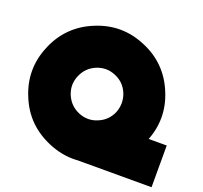

<svg xmlns="http://www.w3.org/2000/svg" viewBox="-130 -910 1121 1060"><g transform="rotate(20 431.0 -380.0)"><path d="M670.9 -111.3Q619.1 -60.5 546.9 -30.3Q474.6 0 402.3 0Q330.1 0 257.8 -30.3Q185.5 -60.5 133.8 -111.3Q82 -163.1 52.7 -235.4Q22.5 -307.6 22.5 -379.9Q22.5 -453.1 52.7 -524.4Q82 -596.7 133.8 -648.4Q185.5 -700.2 257.8 -729.5Q330.1 -759.8 402.3 -759.8Q474.6 -759.8 546.9 -729.5Q619.1 -700.2 670.9 -648.4Q722.7 -596.7 752 -524.4Q782.2 -453.1 782.2 -379.9Q782.2 -307.6 752 -235.4Q722.7 -163.1 670.9 -111.3ZM548.8 -380.9Q548.8 -409.2 538.1 -436.5Q526.4 -464.8 506.8 -484.4Q487.3 -503.9 459 -515.6Q431.6 -527.3 403.3 -527.3Q376 -527.3 347.7 -515.6Q320.3 -503.9 300.8 -484.4Q281.2 -464.8 269.5 -436.5Q257.8 -409.2 257.8 -380.9Q257.8 -353.5 269.5 -325.2Q281.2 -297.9 300.8 -278.3Q320.3 -258.8 347.7 -247.1Q376 -235.4 403.3 -235.4Q431.6 -235.4 459 -247.1Q487.3 -258.8 506.8 -278.3Q526.4 -297.9 538.1 -325.2Q548.8 -353.5 548.8 -380.9ZM862.3 -1Q745.1 -1 395.5 -1Q411.1 -61.5 458 -246.1Q559.6 -246.1 862.3 -246.1Q862.3 -184.6 862.3 -1Z"/></g></svg>

Font: Star Wars
Style: Regular
Weight: 400
Version: Version 1.0